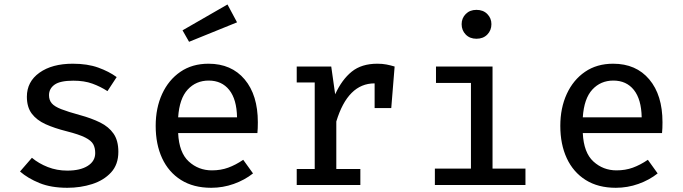

<svg xmlns="http://www.w3.org/2000/svg" viewBox="-20 -844 3117 876"><path d="M287.2 -65.6Q346.2 -65.6 380.3 -87.2Q414.4 -108.7 414.4 -145.6Q414.4 -169.2 405.4 -185.9Q396.4 -202.6 368.5 -216.7Q340.5 -230.8 284.1 -245.1Q228.7 -259 187.9 -277.4Q147.2 -295.9 124.9 -325.6Q102.6 -355.4 102.6 -402.6Q102.6 -471.3 160 -512.3Q217.4 -553.3 312.3 -553.3Q379 -553.3 428.2 -535.6Q477.4 -517.9 512.3 -492.3L470.3 -428.2Q439 -448.7 401.8 -462.3Q364.6 -475.9 314.4 -475.9Q254.4 -475.9 229 -457.7Q203.6 -439.5 203.6 -409.7Q203.6 -387.2 216.2 -372.6Q228.7 -357.9 259.5 -345.9Q290.3 -333.8 344.6 -319Q397.4 -304.6 436.9 -285.1Q476.4 -265.6 498.2 -234.1Q520 -202.6 520 -151.3Q520 -93.3 486.7 -57.2Q453.3 -21 400.3 -4.1Q347.2 12.8 287.2 12.8Q213.3 12.8 160.3 -8.7Q107.2 -30.3 71.3 -61.5L125.6 -124.1Q156.9 -97.9 198.2 -81.8Q239.5 -65.6 287.2 -65.6Z M792.8 -236.9Q796.9 -147.7 841.3 -107.2Q885.6 -66.7 946.7 -66.7Q987.2 -66.7 1021 -79Q1054.9 -91.3 1089.7 -114.9L1134.4 -52.8Q1096.4 -22.6 1046.7 -4.9Q996.9 12.8 943.6 12.8Q862.6 12.8 805.9 -22.8Q749.2 -58.5 719.7 -122.1Q690.3 -185.6 690.3 -269.7Q690.3 -351.3 719.7 -415.4Q749.2 -479.5 803.1 -516.4Q856.9 -553.3 931.3 -553.3Q1035.9 -553.3 1096.2 -481.8Q1156.4 -410.3 1156.4 -286.2Q1156.4 -272.3 1155.9 -259.5Q1155.4 -246.7 1154.4 -236.9ZM932.3 -476.4Q874.4 -476.4 836.4 -435.4Q798.5 -394.4 792.8 -308.7H1061.5Q1060 -390.8 1025.9 -433.6Q991.8 -476.4 932.3 -476.4ZM1017.9 -823.6 1061.5 -742.1 842.6 -653.3 812.8 -705.6Z M1333.8 0V-72.8H1415.9V-467.7H1333.8V-540.5H1491.3L1509.2 -413.8Q1540 -481 1584.9 -517.2Q1629.7 -553.3 1701.5 -553.3Q1725.1 -553.3 1743.3 -549.7Q1761.5 -546.2 1780.5 -540.5L1765.1 -350.8H1689.2V-463.6H1688.7Q1567.2 -463.6 1514.4 -289.7V-72.8H1624.1V0Z M2153.8 -799Q2184.6 -799 2203.3 -780Q2222.1 -761 2222.1 -733.8Q2222.1 -705.6 2203.3 -686.4Q2184.6 -667.2 2153.8 -667.2Q2123.6 -667.2 2104.9 -686.4Q2086.2 -705.6 2086.2 -733.8Q2086.2 -761 2104.9 -780Q2123.6 -799 2153.8 -799ZM2227.2 -540.5V-74.9H2377.4V0H1964.1V-74.9H2128.7V-465.6H1969.2V-540.5Z M2639 -236.9Q2643.1 -147.7 2687.4 -107.2Q2731.8 -66.7 2792.8 -66.7Q2833.3 -66.7 2867.2 -79Q2901 -91.3 2935.9 -114.9L2980.5 -52.8Q2942.6 -22.6 2892.8 -4.9Q2843.1 12.8 2789.7 12.8Q2708.7 12.8 2652.1 -22.8Q2595.4 -58.5 2565.9 -122.1Q2536.4 -185.6 2536.4 -269.7Q2536.4 -351.3 2565.9 -415.4Q2595.4 -479.5 2649.2 -516.4Q2703.1 -553.3 2777.4 -553.3Q2882.1 -553.3 2942.3 -481.8Q3002.6 -410.3 3002.6 -286.2Q3002.6 -272.3 3002.1 -259.5Q3001.5 -246.7 3000.5 -236.9ZM2778.5 -476.4Q2720.5 -476.4 2682.6 -435.4Q2644.6 -394.4 2639 -308.7H2907.7Q2906.2 -390.8 2872.1 -433.6Q2837.9 -476.4 2778.5 -476.4Z"/></svg>

Font: Fira Code Retina
Style: Regular
Weight: 450
Monospace: yes
Designer: Carrois Corporate, Edenspiekermann AG, Nikita Prokopov
Foundry: Carrois Corporate, Edenspiekermann AG, Nikita Prokopov
Version: Version 6.002